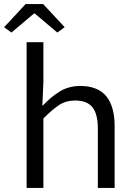

<svg xmlns="http://www.w3.org/2000/svg" viewBox="-37 -918 657 938"><path d="M93 0V-712H175V-518L170 -403H173Q210 -443 254 -470.5Q298 -498 355 -498Q441 -498 482 -448Q523 -398 523 -302V0H441V-291Q441 -360 415 -393.5Q389 -427 329 -427Q286 -427 252 -405Q218 -383 175 -339V0ZM19 -759 -17 -785 88 -898H174L279 -785L243 -759L133 -852H129Z"/></svg>

Font: Source Code Pro
Style: Regular
Weight: 400
Monospace: yes
Designer: Paul D. Hunt, Teo Tuominen
Foundry: Adobe Systems Incorporated
Version: Version 1.018;hotconv 1.0.116;makeotfexe 2.5.65601